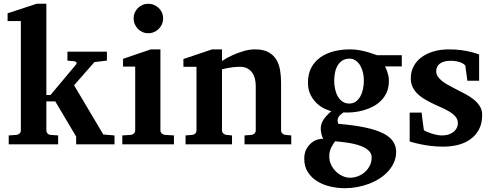

<svg xmlns="http://www.w3.org/2000/svg" viewBox="-20 -760 2590 1011"><path d="M380.9 0V-41L271 -226.1H224.1V-73.2Q224.1 -64 230.2 -57.4Q236.3 -50.8 246.1 -49.8L286.1 -46.9V0H25.9V-46.9L67.9 -49.8Q77.1 -50.8 83.5 -57.4Q89.8 -64 89.8 -73.2V-648.9H20V-689.9L172.9 -740.2H224.1V-259.8H246.1L379.9 -419.9Q384.8 -425.3 382.6 -430.7Q380.4 -436 373 -437L335 -440.9V-487.8H543V-440.9L477.1 -433.1L370.1 -311L523.9 -51.8L583 -46.9V0Z M624 0V-46.9L669.9 -49.8Q678.7 -50.8 685.3 -57.4Q691.9 -64 691.9 -73.2V-409.2H627.9V-450.2L773.9 -500H824.7V-73.2Q824.7 -64 831.8 -57.4Q838.9 -50.8 847.7 -49.8L896 -46.9V0ZM838.9 -663.1Q838.9 -647 832.8 -632.8Q826.7 -618.7 815.9 -607.9Q805.2 -597.2 791 -591.1Q776.9 -585 760.7 -585Q744.6 -585 730.5 -591.1Q716.3 -597.2 706.1 -607.9Q695.8 -618.7 689.7 -632.8Q683.6 -647 683.6 -663.1Q683.6 -679.2 689.7 -693.4Q695.8 -707.5 706.1 -717.8Q716.3 -728 730.5 -734.1Q744.6 -740.2 760.7 -740.2Q776.9 -740.2 791 -734.1Q805.2 -728 815.9 -717.8Q826.7 -707.5 832.8 -693.4Q838.9 -679.2 838.9 -663.1Z M1267.6 0V-46.9L1304.7 -49.8Q1314 -50.8 1320.3 -57.4Q1326.7 -64 1326.7 -73.2V-308.1Q1326.7 -327.1 1322.3 -345.2Q1317.9 -363.3 1308.1 -377.2Q1298.3 -391.1 1282.7 -399.7Q1267.1 -408.2 1244.6 -408.2Q1224.1 -408.2 1206.5 -406Q1189 -403.8 1176.3 -401.4Q1161.1 -398.4 1148.9 -395V-73.2Q1148.9 -64 1155.8 -57.4Q1162.6 -50.8 1171.9 -49.8L1201.7 -46.9V0H957V-46.9L992.7 -49.8Q1002 -50.8 1008.3 -57.4Q1014.6 -64 1014.6 -73.2V-408.2H945.8V-449.2L1096.7 -500H1148.9V-439Q1174.8 -456.1 1204.1 -469.2Q1229 -480.5 1260.3 -490.2Q1291.5 -500 1323.7 -500Q1366.7 -500 1393.6 -485.1Q1420.4 -470.2 1435.1 -445.8Q1449.7 -421.4 1454.8 -390.1Q1460 -358.9 1460 -326.2V-73.2Q1460 -64 1466.8 -57.4Q1473.6 -50.8 1482.9 -49.8L1513.7 -46.9V0Z M1937 68.8Q1937 51.3 1926.3 38.6Q1915.5 25.9 1898.4 16.8Q1881.3 7.8 1859.9 2Q1838.4 -3.9 1816.9 -7.6Q1795.4 -11.2 1776.4 -12.9Q1757.3 -14.6 1744.6 -16.1Q1739.7 -8.8 1734.4 -1Q1729 6.8 1724.4 16.1Q1719.7 25.4 1716.8 36.9Q1713.9 48.3 1713.9 62Q1713.4 85.9 1723.1 106.7Q1732.9 127.4 1748.5 142.8Q1764.2 158.2 1783.9 167Q1803.7 175.8 1823.7 175.8Q1843.8 175.8 1864 168.2Q1884.3 160.6 1900.4 146.7Q1916.5 132.8 1926.8 113Q1937 93.3 1937 68.8ZM1896 -335.9Q1896 -356.4 1891.4 -377.2Q1886.7 -397.9 1877.2 -414.3Q1867.7 -430.7 1853.5 -440.9Q1839.4 -451.2 1820.8 -451.2Q1798.3 -451.2 1782.7 -441.2Q1767.1 -431.2 1757.6 -414.6Q1748 -397.9 1743.9 -377.2Q1739.7 -356.4 1739.7 -335Q1739.7 -313 1744.4 -291.3Q1749 -269.5 1758.5 -252.7Q1768.1 -235.8 1783.2 -225.3Q1798.3 -214.8 1818.8 -214.8Q1839.4 -214.8 1853.8 -225.3Q1868.2 -235.8 1877.7 -253.2Q1887.2 -270.5 1891.6 -292.2Q1896 -314 1896 -335.9ZM2007.8 -410.2Q2013.2 -399.4 2017.6 -387.2Q2021.5 -376.5 2024.7 -363Q2027.8 -349.6 2027.8 -334Q2027.8 -300.3 2016.6 -274.7Q2005.4 -249 1986.6 -230.2Q1967.8 -211.4 1943.4 -198.7Q1918.9 -186 1892.3 -178.7Q1865.7 -171.4 1838.9 -168.9Q1812 -166.5 1788.6 -168Q1779.8 -162.1 1772.7 -155.8Q1765.6 -149.4 1761.7 -142.3Q1757.8 -135.3 1757.6 -127Q1757.3 -118.7 1761.7 -107.9Q1843.8 -101.1 1901.6 -88.9Q1959.5 -76.7 1996.1 -58.6Q2032.7 -40.5 2049.3 -15.9Q2065.9 8.8 2065.9 40Q2065.9 68.8 2054.9 94.2Q2043.9 119.6 2024.9 140.9Q2005.9 162.1 1980 179Q1954.1 195.8 1924.1 207.3Q1894 218.8 1861.3 224.9Q1828.6 231 1795.9 231Q1756.3 231 1718 221.9Q1679.7 212.9 1649.4 193.8Q1619.1 174.8 1600.6 145.5Q1582 116.2 1582 76.2Q1582 44.9 1593.8 24.2Q1605.5 3.4 1621.6 -9Q1637.7 -21.5 1654.5 -25.9Q1671.4 -30.3 1681.6 -28.8Q1674.8 -42.5 1671.9 -57.4Q1668.9 -72.3 1668.9 -82Q1668.9 -94.7 1672.4 -106.2Q1675.8 -117.7 1682.6 -128.7Q1689.5 -139.6 1700 -150.9Q1710.4 -162.1 1724.6 -174.8Q1711.4 -177.7 1690.7 -187Q1669.9 -196.3 1650.1 -214.1Q1630.4 -231.9 1616 -259Q1601.6 -286.1 1601.6 -325.2Q1601.6 -370.1 1618.9 -403.1Q1636.2 -436 1666.3 -457.5Q1696.3 -479 1736.6 -489.5Q1776.9 -500 1822.8 -500Q1846.2 -500 1866.9 -496.6Q1887.7 -493.2 1905.5 -488.5Q1923.3 -483.9 1938.2 -478.5Q1953.1 -473.1 1965.8 -469.2H2095.7V-410.2Z M2502.9 -335H2440.9L2430.2 -415Q2420.4 -426.3 2399.9 -433.1Q2379.4 -439.9 2352.1 -439.9Q2316.9 -439.9 2296.9 -425.5Q2276.9 -411.1 2276.9 -384.8Q2276.9 -370.1 2285.2 -357.4Q2293.5 -344.7 2307.6 -333.5Q2321.8 -322.3 2339.8 -312.3Q2357.9 -302.2 2377.9 -292Q2402.8 -279.3 2428.2 -266.1Q2453.6 -252.9 2473.6 -236.8Q2493.7 -220.7 2506.3 -200.9Q2519 -181.2 2519 -155.8Q2519 -108.4 2501 -76.4Q2482.9 -44.4 2454.1 -24.7Q2425.3 -4.9 2388.7 3.7Q2352.1 12.2 2314.9 12.2Q2277.8 12.2 2245.8 8.1Q2213.9 3.9 2189.5 -1.5Q2161.1 -7.3 2137.2 -15.1V-167H2200.2Q2201.2 -156.7 2203.1 -141.1Q2205.1 -125.5 2207 -110.8Q2209 -93.8 2211.9 -75.2Q2212.9 -72.8 2223.1 -68.1Q2233.4 -63.5 2247.6 -58.6Q2261.7 -53.7 2277.3 -50.3Q2293 -46.9 2305.2 -46.9Q2330.6 -46.9 2347.2 -53.7Q2363.8 -60.5 2373.5 -70.3Q2383.3 -80.1 2387.2 -91.1Q2391.1 -102.1 2391.1 -110.8Q2391.1 -131.3 2378.2 -146.2Q2365.2 -161.1 2344.7 -173.3Q2324.2 -185.5 2298.6 -196.5Q2272.9 -207.5 2248 -220.2Q2227.1 -230.5 2208 -242.7Q2189 -254.9 2174.6 -270Q2160.2 -285.2 2151.6 -304.2Q2143.1 -323.2 2143.1 -348.1Q2143.1 -382.8 2158 -410.9Q2172.9 -439 2199.7 -458.7Q2226.6 -478.5 2263.2 -489.3Q2299.8 -500 2343.8 -500Q2380.9 -500 2410.4 -495.8Q2439.9 -491.7 2460.4 -486.3Q2484.4 -480.5 2502.9 -473.1Z"/></svg>

Font: Charis SIL Afr
Style: Bold
Weight: 700
Foundry: SIL International
Version: Version 5.000